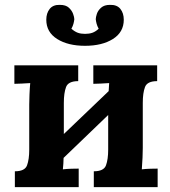

<svg xmlns="http://www.w3.org/2000/svg" viewBox="-20 -768 698 788"><path d="M301 -435Q260 -435 251 -410.5Q242 -386 242 -346V-218L426 -394Q427 -412 428 -427Q412 -426 393 -425Q374 -424 363 -424V-500H625V-435Q584 -435 575 -410.5Q566 -386 566 -346V-161Q566 -147 565 -121.5Q564 -96 562 -73Q578 -75 597.5 -75.5Q617 -76 627 -76V0H365V-65Q406 -65 415 -89.5Q424 -114 424 -154V-296L241 -120Q241 -108 240 -96Q239 -84 238 -73Q254 -75 273.5 -75.5Q293 -76 303 -76V0H41V-65Q82 -65 91 -89.5Q100 -114 100 -154V-339Q100 -353 101 -379Q102 -405 104 -427Q88 -426 69 -425Q50 -424 39 -424V-500H301ZM329 -580Q259 -580 214.5 -608Q170 -636 170 -687Q170 -714 184 -731.5Q198 -749 226 -748Q250 -748 262.5 -736.5Q275 -725 280 -711Q285 -697 285 -689Q284 -680 281.5 -670.5Q279 -661 273 -650Q287 -638 299.5 -633.5Q312 -629 329 -629Q346 -629 359 -633.5Q372 -638 385 -650Q379 -661 376.5 -670.5Q374 -680 373 -689Q373 -697 377.5 -711Q382 -725 395 -736.5Q408 -748 431 -748Q460 -749 474 -731.5Q488 -714 488 -687Q488 -636 443.5 -608Q399 -580 329 -580Z"/></svg>

Font: Lora
Style: Bold
Weight: 700
Designer: Olga Karpushina, Alexei Vanyashin (Cyrillic)
Foundry: Cyreal
Version: Version 3.006; ttfautohint (v1.8.4.7-5d5b);gftools[0.9.30]